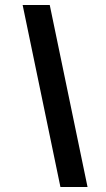

<svg xmlns="http://www.w3.org/2000/svg" viewBox="-20 -743 428 772"><path d="M223 9H332L180 -723H71Z"/></svg>

Font: United Sans ExtraBold
Style: Italic
Weight: 800
Italic angle: -8°
Designer: Pablo Impallari, Rodrigo Fuenzalida (Modified by Dan O. Williams)
Version: Version 1.000;PS 001.000;hotconv 1.0.88;makeotf.lib2.5.64775